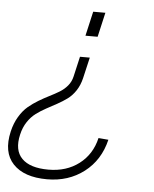

<svg xmlns="http://www.w3.org/2000/svg" viewBox="-55 -531 626 782"><g transform="rotate(5 258.0 -140.0)"><path d="M271.5 -387.7 294.4 -487.8H344.2L321.3 -387.7ZM166.5 208.5Q72.3 208.5 27.3 160.9Q-17.6 113.3 2.4 27.3Q10.3 -6.8 26.4 -33.7Q42.5 -60.5 62 -76.9Q81.5 -93.3 103.5 -106.4Q125.5 -119.6 147 -130.4Q168.5 -141.1 187 -152.3Q205.6 -163.6 219.2 -179.9Q232.9 -196.3 237.8 -217.8L256.8 -300.3H296.9L276.9 -214.4Q270 -185.5 255.4 -163.3Q240.7 -141.1 221.7 -127.2Q202.6 -113.3 181.2 -101.6Q159.7 -89.8 137.9 -78.1Q116.2 -66.4 97.2 -52.2Q78.1 -38.1 63.2 -15.6Q48.3 6.8 41.5 36.6Q26.4 101.1 59.8 135Q93.3 168.9 168.5 168.9Q242.2 168.9 293.7 129.6Q345.2 90.3 360.8 22.9L401.4 26.4Q381.3 110.8 317.6 159.7Q253.9 208.5 166.5 208.5Z"/></g></svg>

Font: HK Grotesk Light Legacy Italic
Style: Regular
Weight: 300
Italic angle: -13°
Designer: Alfredo Marco Pradil
Foundry: Hanken Design Co.
Version: Version 2.022;PS 002.022;hotconv 1.0.88;makeotf.lib2.5.64775